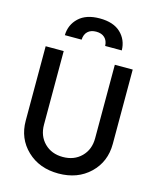

<svg xmlns="http://www.w3.org/2000/svg" viewBox="-144 -1103 1000 1215"><g transform="rotate(15 356.0 -496.0)"><path d="M169.9 -844.2Q171.4 -912.6 219.7 -958.3Q268.1 -1003.9 356.9 -1003.9Q446.3 -1003.9 493.9 -959Q541.5 -914.1 543 -844.2H434.1Q432.6 -878.9 412.4 -897.9Q392.1 -917 356.9 -917Q321.3 -917 301.3 -897.9Q281.2 -878.9 279.8 -844.2ZM356 12.2Q231 12.2 150.9 -64.2Q70.8 -140.6 70.8 -257.8V-745.1H189V-263.2Q189 -189.5 235.6 -142.8Q282.2 -96.2 356 -96.2Q430.2 -96.2 477.1 -142.8Q523.9 -189.5 523.9 -263.2V-745.1H641.1V-257.8Q641.1 -140.6 561.3 -64.2Q481.4 12.2 356 12.2Z"/></g></svg>

Font: Plus Jakarta Sans SemiBold
Style: Regular
Weight: 600
Designer: Gumpita Rahayu
Foundry: Tokotype
Version: Version 2.006